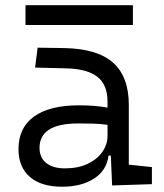

<svg xmlns="http://www.w3.org/2000/svg" viewBox="-20 -705 626 735"><path d="M409.2 4.9 404.3 -109.4H395.5Q388.2 -52.2 339.8 -21.2Q291.5 9.8 217.3 9.8Q137.7 9.8 94.2 -27.8Q50.8 -65.4 50.8 -134.3Q50.8 -216.3 110.4 -259Q169.9 -301.8 281.7 -301.8Q345.7 -301.8 391.6 -293V-315.9Q391.6 -381.3 352.1 -411.6Q312.5 -441.9 231 -443.4L114.3 -446.3L124 -522.5L224.6 -521Q352.1 -519 412.6 -465.3Q473.1 -411.6 473.1 -303.7V-74.7L561.5 -65.4V0ZM391.6 -227.1Q364.7 -231 336.2 -231.7Q307.6 -232.4 279.3 -232.4Q131.3 -232.4 131.3 -138.7Q131.3 -101.6 157 -81.1Q182.6 -60.5 228.5 -60.5Q279.8 -60.5 316.2 -78.1Q352.5 -95.7 372.1 -124Q391.6 -152.3 391.6 -184.1ZM77.6 -609.4V-685.1H488.8V-609.4Z"/></svg>

Font: Cascadia Mono SemiLight
Style: Regular
Weight: 350
Monospace: yes
Designer: Aaron Bell
Foundry: Saja Typeworks
Version: Version 2404.023; ttfautohint (v1.8.4)